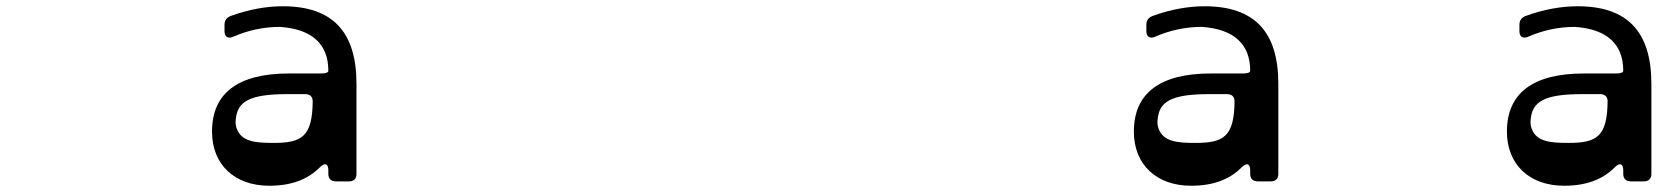

<svg xmlns="http://www.w3.org/2000/svg" viewBox="-20 -580 5374 614"><path d="M884 -560C832 -560 776 -550 718 -529C705 -524 698 -515 698 -501V-480C698 -462 710 -455 727 -463C773 -483 823 -494 875 -494C980 -487 1030 -437 1030 -354C1030 -348 1022 -345 1006 -345H904C741 -345 658 -282 658 -159C658 -54 730 14 841 14C912 14 964 -6 1003 -45C1019 -61 1030 -57 1030 -35V-24C1030 -8 1039 0 1055 0H1096C1112 0 1120 -9 1120 -24V-312C1120 -479 1043 -560 884 -560ZM855 -123C796 -123 752 -127 737 -169C733 -180 733 -188 734 -198C739 -255 777 -279 899 -279H956C971 -279 980 -271 980 -256C979 -142 944 -123 855 -123Z M3832 -560C3780 -560 3724 -550 3666 -529C3653 -524 3646 -515 3646 -501V-480C3646 -462 3658 -455 3675 -463C3721 -483 3771 -494 3823 -494C3928 -487 3978 -437 3978 -354C3978 -348 3970 -345 3954 -345H3852C3689 -345 3606 -282 3606 -159C3606 -54 3678 14 3789 14C3860 14 3912 -6 3951 -45C3967 -61 3978 -57 3978 -35V-24C3978 -8 3987 0 4003 0H4044C4060 0 4068 -9 4068 -24V-312C4068 -479 3991 -560 3832 -560ZM3803 -123C3744 -123 3700 -127 3685 -169C3681 -180 3681 -188 3682 -198C3687 -255 3725 -279 3847 -279H3904C3919 -279 3928 -271 3928 -256C3927 -142 3892 -123 3803 -123Z M5025 -560C4973 -560 4917 -550 4859 -529C4846 -524 4839 -515 4839 -501V-480C4839 -462 4851 -455 4868 -463C4914 -483 4964 -494 5016 -494C5121 -487 5171 -437 5171 -354C5171 -348 5163 -345 5147 -345H5045C4882 -345 4799 -282 4799 -159C4799 -54 4871 14 4982 14C5053 14 5105 -6 5144 -45C5160 -61 5171 -57 5171 -35V-24C5171 -8 5180 0 5196 0H5237C5253 0 5261 -9 5261 -24V-312C5261 -479 5184 -560 5025 -560ZM4996 -123C4937 -123 4893 -127 4878 -169C4874 -180 4874 -188 4875 -198C4880 -255 4918 -279 5040 -279H5097C5112 -279 5121 -271 5121 -256C5120 -142 5085 -123 4996 -123Z"/></svg>

Font: OpenDyslexic3
Style: Regular
Weight: 400
Designer: Abelardo Gonzalez
Version: Version 3.001;PS 003.001;hotconv 1.0.88;makeotf.lib2.5.64775